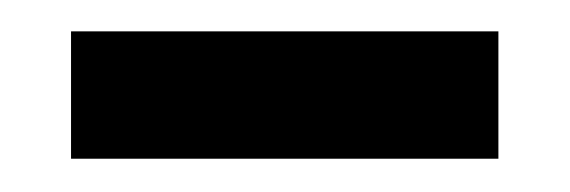

<svg xmlns="http://www.w3.org/2000/svg" viewBox="-20 -795 356 120"><path d="M24.4 -695.8H291.5V-775.4H24.4Z"/></svg>

Font: Merriweather Sans
Style: Regular
Weight: 400
Designer: Eben Sorkin ( eben@eyebytes.com )
Foundry: Eben Sorkin
Version: Version 1.003